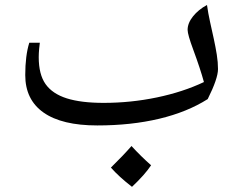

<svg xmlns="http://www.w3.org/2000/svg" viewBox="-20 -490 948 765"><path d="M367.7 9.8Q226.6 9.8 153.6 -41.5Q80.6 -92.8 80.6 -190.9Q80.6 -268.1 96.7 -319.8H138.7Q137.7 -314.5 136 -295.7Q134.3 -276.9 134.3 -262.2Q134.3 -193.4 161.6 -154.8Q189 -116.2 246.1 -98.1Q303.2 -80.1 392.6 -80.1Q501 -80.1 605 -101.8Q709 -123.5 792.5 -163.1Q778.3 -215.3 750 -292Q727.5 -352.5 727.5 -371.1Q727.5 -397.9 749 -424.8Q770.5 -451.7 804.7 -470.2Q809.6 -436 817.1 -402.1Q824.7 -368.2 831.8 -335.4Q838.9 -302.7 843.8 -272.2Q848.6 -241.7 848.6 -214.8Q848.6 -177.2 807.6 -95.2Q726.1 -43.5 614.3 -16.8Q502.4 9.8 367.7 9.8ZM582 168.5Q557.1 206.1 505.9 254.4Q453.6 213.9 421.9 177.7Q471.7 128.9 503.9 91.8Q542.5 133.8 582 168.5Z"/></svg>

Font: Droid Arabic Naskh
Style: Regular
Weight: 400
Designer: Pascal Zoghbi
Foundry: Ascender Corporation
Version: Version 1.00